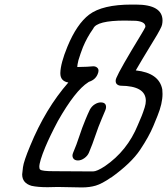

<svg xmlns="http://www.w3.org/2000/svg" viewBox="-20 -820 731 840"><path d="M338 0 233 -2 188 -1Q145 -1 118 -7Q77 -19 77 -57Q77 -62 80.5 -88.5Q84 -115 112 -182Q179 -345 279 -459Q244 -465 244 -499V-501Q245 -543 275 -616Q316 -715 370 -756Q428 -800 556 -800H574Q691 -800 691 -730Q691 -722 689 -712L686 -703Q675 -678 633 -611Q603 -562 574 -512Q676 -501 690 -429Q691 -419 691 -409Q691 -367 669 -313L651 -269Q632 -223 593 -164.5Q554 -106 466 -43H465Q426 -16 399 -8Q372 0 338 0ZM387 -70Q404 -70 439 -93Q537 -160 583 -273L600 -313Q606 -328 613 -350Q618 -366 618 -379Q618 -444 508 -445Q494 -446 488 -456Q486 -461 486 -466Q486 -472 489 -479Q503 -514 598 -670Q612 -693 616 -702V-704Q616 -725 575 -729Q555 -730 526 -730Q403 -730 388 -695Q387 -694 386 -692Q361 -657 343 -614Q332 -586 323 -556Q318 -535 318 -527H326L361 -528L388 -530Q401 -530 408 -521Q411 -517 411 -511Q411 -504 407 -495Q397 -471 369 -462L366 -460Q309 -424 233 -290Q198 -224 178 -176Q152 -113 152 -90Q152 -81 156 -78Q164 -71 215 -71ZM321 -118Q306 -118 300 -128Q297 -133 297 -139Q297 -145 300 -152Q315 -187 327 -224Q339 -261 354 -297Q363 -319 373 -340Q381 -355 394.5 -363.5Q408 -372 421 -372Q437 -372 442 -362Q444 -357 444 -352Q444 -345 441 -338L425 -300Q410 -265 397.5 -227.5Q385 -190 369 -152Q363 -138 349 -128Q335 -118 321 -118Z"/></svg>

Font: Bubblez Graffiti
Style: Italic
Weight: 400
Italic angle: -22.5°
Designer: GGBotNet
Foundry: GGBotNet
Version: 1.00